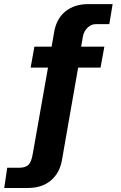

<svg xmlns="http://www.w3.org/2000/svg" viewBox="-48 -743 586 930"><path d="M-27.5 167.5 -13 69.5H46.5Q76.5 69 90.5 54.8Q104.5 40.5 111 0.5L184.5 -415.5H100.5L118.5 -517H202L215 -591.5Q226.5 -654 269.8 -688.5Q313 -723 378.5 -723H497.5L481.5 -626H415.5Q394 -626 376 -608.8Q358 -591.5 353.5 -566L345 -517H457.5L439 -415.5H330.5L252 33Q241 95.5 198 131.5Q155 167.5 87.5 167.5Z"/></svg>

Font: Public Sans Thin
Style: Bold
Weight: 700
Version: Version 2.001